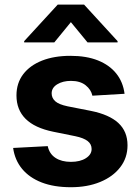

<svg xmlns="http://www.w3.org/2000/svg" viewBox="-20 -792 602 823"><path d="M513.9 -390 376 -381.8Q370.5 -407.9 347 -426.6Q323.5 -445.3 284.2 -445.3Q249 -445.3 225.2 -430.6Q201.4 -415.9 201.4 -391.8Q201.4 -372 216.7 -358.1Q232.1 -344.2 269.9 -336.3L369.1 -316.8Q448.3 -301 487.5 -264.6Q526.6 -228.3 526.6 -169.3Q526.6 -115.4 495.3 -75Q464.1 -34.5 409.3 -12Q354.6 10.5 283.8 10.5Q211.4 10.5 158.6 -9.9Q105.9 -30.4 74.7 -68.1Q43.5 -105.9 36.3 -157.8L184.6 -165.6Q191.7 -132.5 217.7 -115.4Q243.7 -98.2 284 -98.2Q323.6 -98.2 348.1 -113.9Q372.7 -129.5 372.7 -153.3Q372.7 -174.2 355.6 -187.5Q338.5 -200.8 302.7 -208.2L208.4 -227.3Q128.5 -243.7 89.6 -282.7Q50.6 -321.7 50.6 -382.8Q50.6 -435.6 79.3 -473.6Q108.1 -511.6 160.1 -532.2Q212.1 -552.7 281.8 -552.7Q350.7 -552.7 400.1 -532.9Q449.6 -513 478.6 -476.6Q507.6 -440.2 513.9 -390ZM355.1 -610.4 283.8 -697.1 212.9 -610.4H83.6V-615.6L227.5 -772.3H340.4L484 -615.6V-610.4Z"/></svg>

Font: GitLab Sans
Style: Regular
Weight: 400
Designer: Rasmus Andersson
Foundry: Modifications by GitLab B.V., manufactured by rsms
Version: Version 4.000;git-c8fb6b7